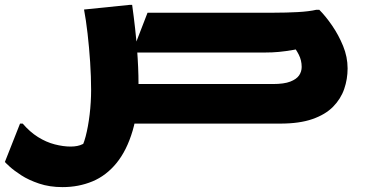

<svg xmlns="http://www.w3.org/2000/svg" viewBox="-59 -506 1494 786"><path d="M478 -162H1058Q1104 -162 1129.5 -172Q1155 -182 1165.5 -197.5Q1176 -213 1176 -232Q1176 -259 1164 -282.5Q1152 -306 1139 -320L1217 -317Q1173 -307 1141 -301.5Q1109 -296 1082.5 -293.5Q1056 -291 1026 -291H482L545 -454H1064Q1113 -454 1159.5 -456.5Q1206 -459 1236 -466H1248Q1274 -440 1300.5 -401.5Q1327 -363 1345.5 -318Q1364 -273 1364 -226Q1364 -182 1350 -141.5Q1336 -101 1304.5 -69Q1273 -37 1220 -18.5Q1167 0 1088 0H478ZM34 0Q63 34 96.5 55Q130 76 165 85Q200 94 230 94Q260 94 279.5 84Q299 74 308 75L265 115Q281 93 291.5 53Q302 13 308 -37.5Q314 -88 314 -138Q314 -192 310 -252Q306 -312 299.5 -368.5Q293 -425 285 -467L471 -486H482Q496 -385 502 -305.5Q508 -226 508 -165Q508 -52 484 29Q460 110 418 161.5Q376 213 319.5 236.5Q263 260 197 260Q144 260 101 245.5Q58 231 28 211.5Q-2 192 -19.5 176Q-37 160 -39 157L23 0Z"/></svg>

Font: Kufam ExtraBold
Style: Italic
Weight: 800
Italic angle: -11°
Designer: Artur Schmal
Foundry: Original Type
Version: Version 1.301; ttfautohint (v1.8.3)